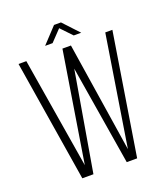

<svg xmlns="http://www.w3.org/2000/svg" viewBox="-150 -937 903 1040"><g transform="rotate(-20 301.5 -416.5)"><path d="M243 -743H200L284 -833H324L408 -743H365L304 -807ZM208 0H144L31 -700H76L181 -62L283 -697H332L430 -64L531 -700H572L460 0H400L306 -573Z"/></g></svg>

Font: Bebas Neue Book
Style: Regular
Weight: 300
Designer: Ryoichi Tsunekawa
Foundry: Ryoichi Tsunekawa
Version: Version 1.003;PS 001.003;hotconv 1.0.88;makeotf.lib2.5.64775